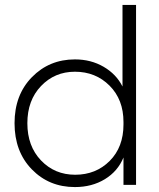

<svg xmlns="http://www.w3.org/2000/svg" viewBox="-20 -750 645 779"><path d="M532 -730V0H481V-111Q458 -55 405.5 -23Q353 9 284 9Q179 9 109 -63Q39 -135 39 -250Q39 -365 109.5 -437Q180 -509 284 -509Q349 -509 400.5 -479Q452 -449 477 -399V-730ZM285 -41Q369 -41 425 -97Q481 -153 481 -245V-255Q481 -346 424.5 -402.5Q368 -459 284 -459Q202 -459 146.5 -401Q91 -343 91 -250Q91 -157 146.5 -99Q202 -41 285 -41Z"/></svg>

Font: Human Sans Light
Style: Regular
Weight: 300
Designer: Tim Radville
Foundry: Continuum
Version: Version 1.000;FEAKit 1.0